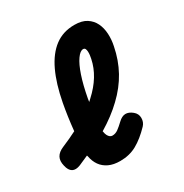

<svg xmlns="http://www.w3.org/2000/svg" viewBox="-208 -876 980 1022"><g transform="rotate(-30 282.0 -365.0)"><path d="M434 -89Q387 -40 342 -15Q297 10 240 10Q199 10 170.5 -3.5Q142 -17 125 -41Q108 -65 102 -98L100 -104Q72 -91 41 -78Q11 -66 -7.5 -76.5Q-26 -87 -33 -119Q-41 -151 -29.5 -172.5Q-18 -194 13 -207Q63 -228 106 -250Q115 -338 129 -412Q149 -518 183.5 -591Q218 -664 268.5 -702Q319 -740 389 -740Q435 -740 463 -722Q491 -704 505 -675Q519 -646 521 -609.5Q523 -573 515 -536Q500 -459 464.5 -394.5Q429 -330 371 -275Q315 -221 237 -174Q237 -172 238 -170Q240 -157 244.5 -148Q249 -139 255.5 -133.5Q262 -128 271 -128Q290 -128 306.5 -140Q323 -152 344 -172Q366 -193 387 -193.5Q408 -194 430 -176Q451 -159 451 -133Q451 -107 434 -89ZM253 -345Q260 -352 267 -358Q312 -399 339.5 -444Q367 -489 377 -538Q379 -547 380.5 -558.5Q382 -570 381.5 -580.5Q381 -591 377.5 -598Q374 -605 365 -605Q347 -605 326.5 -576Q306 -547 288 -493.5Q270 -440 256 -365Q254 -355 253 -345Z"/></g></svg>

Font: Maple Mono NL ExtraBold
Style: Italic
Weight: 800
Italic angle: -10°
Monospace: yes
Designer: subframe7536
Version: Version 7.000